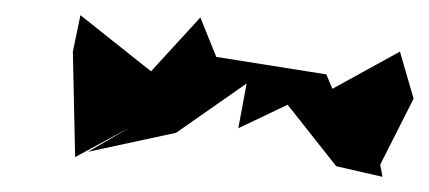

<svg xmlns="http://www.w3.org/2000/svg" viewBox="-20 -397 565 253"><path d="M481 -180 525 -267 507 -329 418 -280 410 -299 265 -322 244 -374 179 -303 86 -377 76 -329 79 -190 151 -229 96 -197 212 -222 305 -287 294 -228 359 -259 423 -178 484 -164Z"/></svg>

Font: Charger Distortion
Style: 2
Weight: 400
Designer: Jasper
Foundry: Cannot Into Space Fonts
Version: Version 0.98